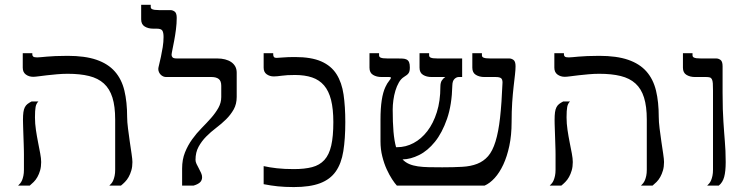

<svg xmlns="http://www.w3.org/2000/svg" viewBox="-20 -757 3066 783"><path d="M147.9 -96.2Q147.9 -77.1 143.6 -62Q139.2 -46.9 132.6 -35.2Q126 -23.4 117.4 -14.9Q108.9 -6.3 101.1 0H53.7Q58.1 -3.9 62.5 -9.3Q66.9 -14.6 70.1 -22.2Q73.2 -29.8 75.4 -40.3Q77.6 -50.8 77.6 -64.9V-127Q77.6 -132.3 77.4 -143.8Q77.1 -155.3 76.7 -169.2Q76.2 -183.1 75.7 -198.5Q75.2 -213.9 74.7 -227.8Q74.2 -241.7 74 -252.4Q73.7 -263.2 73.7 -268.1Q73.7 -287.1 75.4 -299.3Q77.1 -311.5 81.3 -319.6Q85.4 -327.6 92 -332.8Q98.6 -337.9 108.9 -343.3H136.7Q127.9 -335 125.2 -321Q122.6 -307.1 122.6 -278.3Q122.6 -253.4 126.5 -227.1Q130.4 -200.7 135.3 -176.3Q140.1 -151.9 144 -131.1Q147.9 -110.4 147.9 -96.2ZM520 -96.2Q520 -77.1 515.6 -62Q511.2 -46.9 504.6 -35.2Q498 -23.4 489.5 -14.9Q481 -6.3 473.1 0H425.8Q430.2 -3.9 434.6 -9.3Q439 -14.6 442.1 -22.2Q445.3 -29.8 447.5 -40.3Q449.7 -50.8 449.7 -64.9V-269.5Q449.7 -323.2 438.5 -359.1Q427.2 -395 403.6 -416.5Q379.9 -438 343.3 -447Q306.6 -456.1 255.9 -456.1Q234.4 -456.1 212.4 -454.1Q190.4 -452.1 171.4 -450Q152.3 -447.8 137.7 -445.8Q123 -443.8 115.2 -443.8Q98.1 -443.8 85.4 -453.1Q72.8 -462.4 72.8 -481V-540H111.8V-534.7Q111.8 -529.3 115.7 -526.1Q119.6 -522.9 131.8 -522.9Q138.2 -522.9 147.5 -523.9Q156.7 -524.9 171.4 -526.1Q186 -527.3 206.5 -528.3Q227.1 -529.3 255.9 -529.3Q326.7 -529.3 373.5 -513.2Q420.4 -497.1 448.2 -465.6Q476.1 -434.1 487.3 -387.5Q498.5 -340.8 498.5 -279.8Q498.5 -260.3 502 -233.2Q505.4 -206.1 509.3 -179.2Q513.2 -152.3 516.6 -129.6Q520 -106.9 520 -96.2Z M804.2 -34.7Q804.2 -21 795.2 -12.9Q786.1 -4.9 769 0H722.7V-69.8Q722.7 -106.4 734.4 -135.5Q746.1 -164.6 763.9 -189.2Q781.7 -213.9 802.5 -234.9Q823.2 -255.9 841.1 -276.1Q858.9 -296.4 870.6 -317.1Q882.3 -337.9 882.3 -361.3V-407.2Q882.3 -426.8 872.1 -434.8Q861.8 -442.9 842.8 -442.9H657.2Q651.4 -442.9 645.8 -445.3Q640.1 -447.8 635.7 -452.1Q631.3 -456.5 628.4 -462.6Q625.5 -468.8 625.5 -476.1Q625.5 -480 628.9 -493.4Q632.3 -506.8 636.2 -525.1Q640.1 -543.5 643.6 -564.7Q647 -585.9 647 -606Q647 -624 642.1 -632.1Q637.2 -640.1 619.1 -640.1H605Q584.5 -640.1 570.1 -648.9Q555.7 -657.7 555.7 -678.2V-737.3H594.7V-729Q594.7 -726.1 595.9 -723.6Q597.2 -721.2 600.8 -719.5Q604.5 -717.8 611.1 -716.8Q617.7 -715.8 628.4 -715.8H674.8Q684.1 -715.8 692.4 -709.7Q700.7 -703.6 700.7 -684.1Q700.7 -661.1 697.5 -636.5Q694.3 -611.8 690.2 -590.3Q686 -568.8 682.9 -553.2Q679.7 -537.6 679.7 -533.2Q679.7 -527.8 683.6 -523.2Q687.5 -518.6 701.2 -518.6H865.7Q883.3 -518.6 897.7 -514.9Q912.1 -511.2 922.9 -503.9Q933.6 -496.6 939.5 -485.8Q945.3 -475.1 945.3 -460.4V-361.8Q945.3 -332.5 932.9 -310.5Q920.4 -288.6 901.9 -270.3Q883.3 -252 861.3 -235.4Q839.4 -218.8 820.8 -200Q802.2 -181.2 789.8 -158.4Q777.3 -135.7 777.3 -105Q777.3 -97.2 781.5 -88.4Q785.6 -79.6 790.8 -70.3Q795.9 -61 800 -51.8Q804.2 -42.5 804.2 -34.7Z M1183.1 -524.4Q1249.5 -524.4 1290 -506.6Q1330.6 -488.8 1352.3 -454.6Q1374 -420.4 1381.1 -371.3Q1388.2 -322.3 1388.2 -259.3Q1388.2 -190.4 1380.1 -140.4Q1372.1 -90.3 1349.4 -57.9Q1326.7 -25.4 1285.4 -9.8Q1244.1 5.9 1178.2 5.9Q1159.2 5.9 1143.3 5.1Q1127.4 4.4 1113.3 2.9Q1099.1 1.5 1085 -0.7Q1070.8 -2.9 1055.2 -5.9V-79.6Q1079.1 -74.2 1109.1 -70.8Q1139.2 -67.4 1178.2 -67.4Q1222.2 -67.4 1252.9 -75.4Q1283.7 -83.5 1303 -104.7Q1322.3 -126 1330.8 -163.3Q1339.4 -200.7 1339.4 -259.3Q1339.4 -312.5 1330.1 -349.4Q1320.8 -386.2 1301.5 -408.7Q1282.2 -431.2 1252.7 -441.2Q1223.1 -451.2 1183.1 -451.2Q1149.4 -451.2 1128.9 -448.2Q1108.4 -445.3 1096.7 -445.3Q1080.1 -445.3 1067.6 -454.1Q1055.2 -462.9 1055.2 -481V-540H1094.2V-534.7Q1094.2 -529.3 1096.7 -525.1Q1099.1 -521 1108.9 -521Q1116.2 -521 1134.5 -522.7Q1152.8 -524.4 1183.1 -524.4Z M1775.9 -402.8Q1775.9 -420.4 1782.2 -429.4Q1788.6 -438.5 1795.9 -442.9H1740.2Q1719.7 -442.9 1705.3 -451.7Q1690.9 -460.4 1690.9 -481V-540H1730V-531.7Q1730 -528.8 1731.2 -526.4Q1732.4 -523.9 1736.1 -522.2Q1739.7 -520.5 1746.3 -519.5Q1752.9 -518.6 1763.7 -518.6H1864.7V-442.9H1850.6Q1841.8 -442.9 1833.5 -435.1Q1825.2 -427.2 1824.7 -409.2Q1822.8 -329.1 1803 -272.2Q1783.2 -215.3 1753.7 -178.7Q1724.1 -142.1 1689.2 -124.8Q1654.3 -107.4 1621.6 -106.9Q1633.3 -94.7 1648.7 -88.1Q1664.1 -81.5 1684.1 -78.6Q1704.1 -75.7 1728.8 -75.2Q1753.4 -74.7 1783.7 -74.7Q1829.6 -74.7 1864.7 -76.7Q1899.9 -78.6 1926 -88.9Q1952.1 -99.1 1970.5 -120.1Q1988.8 -141.1 2000.7 -179.7Q2012.7 -218.3 2019.3 -276.9Q2025.9 -335.4 2029.3 -420.4Q2029.3 -433.6 2023.2 -438.2Q2017.1 -442.9 2001 -442.9H1955.6Q1935.1 -442.9 1920.7 -451.7Q1906.2 -460.4 1906.2 -481V-540H1945.3V-531.7Q1945.3 -528.8 1946.5 -526.4Q1947.8 -523.9 1951.4 -522.2Q1955.1 -520.5 1961.7 -519.5Q1968.3 -518.6 1979 -518.6H2056.6Q2065.9 -518.6 2074.2 -512.5Q2082.5 -506.3 2082.5 -486.8Q2082.5 -472.7 2080.1 -451.9Q2077.6 -431.2 2074.5 -403.1Q2071.3 -375 2068.8 -339.1Q2066.4 -303.2 2066.4 -259.3Q2066.4 -205.6 2057.1 -162.1Q2047.9 -118.7 2032.5 -85.7Q2017.1 -52.7 1997.3 -31Q1977.5 -9.3 1956.1 0H1598.6Q1590.3 -8.8 1579.1 -25.9Q1567.9 -43 1557.1 -66.4Q1546.4 -89.8 1539.1 -118.9Q1531.7 -147.9 1531.7 -180.7V-269.5Q1531.7 -359.9 1551.8 -402.3Q1559.1 -418 1566.7 -427Q1574.2 -436 1574.2 -439.9Q1574.2 -442.9 1567.4 -442.9H1536.1Q1515.6 -442.9 1501.2 -451.7Q1486.8 -460.4 1486.8 -481V-540H1525.9V-531.7Q1525.9 -528.8 1527.1 -526.4Q1528.3 -523.9 1532 -522.2Q1535.6 -520.5 1542.2 -519.5Q1548.8 -518.6 1559.6 -518.6H1600.1Q1612.8 -518.6 1622.3 -518.1Q1631.8 -517.6 1638.4 -514.2Q1645 -510.7 1648.2 -503.4Q1651.4 -496.1 1651.4 -482.4Q1651.4 -473.6 1650.1 -468Q1648.9 -462.4 1646 -458.3Q1643.1 -454.1 1638.4 -450.7Q1633.8 -447.3 1627 -442.9Q1615.2 -435.5 1606.7 -420.7Q1598.1 -405.8 1592.5 -387.2Q1586.9 -368.7 1584.2 -348.4Q1581.5 -328.1 1581.5 -310.5Q1581.5 -257.3 1584.7 -220.2Q1587.9 -183.1 1595.2 -156.7H1599.6Q1634.8 -156.7 1666.5 -173.6Q1698.2 -190.4 1722.7 -222.2Q1747.1 -253.9 1761.5 -299.6Q1775.9 -345.2 1775.9 -402.8Z M2315.9 -96.2Q2315.9 -77.1 2311.5 -62Q2307.1 -46.9 2300.5 -35.2Q2293.9 -23.4 2285.4 -14.9Q2276.9 -6.3 2269 0H2221.7Q2226.1 -3.9 2230.5 -9.3Q2234.9 -14.6 2238 -22.2Q2241.2 -29.8 2243.4 -40.3Q2245.6 -50.8 2245.6 -64.9V-127Q2245.6 -132.3 2245.4 -143.8Q2245.1 -155.3 2244.6 -169.2Q2244.1 -183.1 2243.7 -198.5Q2243.2 -213.9 2242.7 -227.8Q2242.2 -241.7 2241.9 -252.4Q2241.7 -263.2 2241.7 -268.1Q2241.7 -287.1 2243.4 -299.3Q2245.1 -311.5 2249.3 -319.6Q2253.4 -327.6 2260 -332.8Q2266.6 -337.9 2276.9 -343.3H2304.7Q2295.9 -335 2293.2 -321Q2290.5 -307.1 2290.5 -278.3Q2290.5 -253.4 2294.4 -227.1Q2298.3 -200.7 2303.2 -176.3Q2308.1 -151.9 2312 -131.1Q2315.9 -110.4 2315.9 -96.2ZM2688 -96.2Q2688 -77.1 2683.6 -62Q2679.2 -46.9 2672.6 -35.2Q2666 -23.4 2657.5 -14.9Q2648.9 -6.3 2641.1 0H2593.8Q2598.1 -3.9 2602.5 -9.3Q2606.9 -14.6 2610.1 -22.2Q2613.3 -29.8 2615.5 -40.3Q2617.7 -50.8 2617.7 -64.9V-269.5Q2617.7 -323.2 2606.4 -359.1Q2595.2 -395 2571.5 -416.5Q2547.9 -438 2511.2 -447Q2474.6 -456.1 2423.8 -456.1Q2402.3 -456.1 2380.4 -454.1Q2358.4 -452.1 2339.4 -450Q2320.3 -447.8 2305.7 -445.8Q2291 -443.8 2283.2 -443.8Q2266.1 -443.8 2253.4 -453.1Q2240.7 -462.4 2240.7 -481V-540H2279.8V-534.7Q2279.8 -529.3 2283.7 -526.1Q2287.6 -522.9 2299.8 -522.9Q2306.2 -522.9 2315.4 -523.9Q2324.7 -524.9 2339.4 -526.1Q2354 -527.3 2374.5 -528.3Q2395 -529.3 2423.8 -529.3Q2494.6 -529.3 2541.5 -513.2Q2588.4 -497.1 2616.2 -465.6Q2644 -434.1 2655.3 -387.5Q2666.5 -340.8 2666.5 -279.8Q2666.5 -260.3 2669.9 -233.2Q2673.3 -206.1 2677.2 -179.2Q2681.2 -152.3 2684.6 -129.6Q2688 -106.9 2688 -96.2Z M2939.5 -96.2Q2939.5 -58.1 2933.3 -35.4Q2927.2 -12.7 2911.1 0H2863.8Q2868.2 -3.9 2872.6 -9.3Q2877 -14.6 2880.1 -22.2Q2883.3 -29.8 2885.5 -40.3Q2887.7 -50.8 2887.7 -64.9V-388.2Q2887.7 -406.2 2887 -417Q2886.2 -427.7 2883.3 -433.6Q2880.4 -439.5 2874.8 -441.2Q2869.1 -442.9 2859.9 -442.9H2814.5Q2793.9 -442.9 2779.5 -451.7Q2765.1 -460.4 2765.1 -481V-540H2804.2V-531.7Q2804.2 -528.8 2805.4 -526.4Q2806.6 -523.9 2810.3 -522.2Q2814 -520.5 2820.6 -519.5Q2827.1 -518.6 2837.9 -518.6H2900.9Q2910.2 -518.6 2918.5 -512.5Q2926.8 -506.3 2926.8 -486.8V-378.9Q2926.8 -340.8 2927.7 -312Q2928.7 -283.2 2930.2 -260.3Q2931.6 -237.3 2933.1 -218.3Q2934.6 -199.2 2936 -180.7Q2937.5 -162.1 2938.5 -141.8Q2939.5 -121.6 2939.5 -96.2Z"/></svg>

Font: Arian Grqi
Style: Regular
Weight: 400
Designer: Ruben Hakobyan (Tarumian)
Foundry: Ruben Hakobyan (Tarumian)
Version: Version 1.003